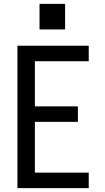

<svg xmlns="http://www.w3.org/2000/svg" viewBox="-20 -971 540 991"><path d="M70 0V-735H438V-655H160V-422H382V-342H160V-80H438V0ZM184 -819V-951H316V-819Z"/></svg>

Font: Iosevka SS04 Medium
Style: Regular
Weight: 500
Monospace: yes
Designer: Belleve Invis
Foundry: Belleve Invis
Version: Version 19.0.0; ttfautohint (v1.8.4)